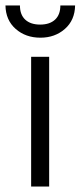

<svg xmlns="http://www.w3.org/2000/svg" viewBox="-49 -683 295 703"><path d="M24 -663Q24 -629 43.5 -611Q63 -593 98 -593Q133 -593 152.5 -611Q172 -629 172 -663H226Q225 -609 188.5 -577Q152 -545 99 -545Q45 -545 8.5 -577Q-28 -609 -29 -663ZM65 0V-475H131V0Z"/></svg>

Font: Pavanam
Style: Regular
Weight: 400
Designer: Tharique Azeez
Foundry: Tharique Azeez
Version: Version 1.86; ttfautohint (v1.3) -l 8 -r 50 -G 200 -x 14 -D 